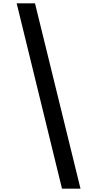

<svg xmlns="http://www.w3.org/2000/svg" viewBox="-20 -906 583 1152"><path d="M190 -886H80L352 226H463Z"/></svg>

Font: Noto Sans Kannada UI SemiBold
Style: Regular
Weight: 600
Designer: Jelle Bosma - Monotype Design Team
Foundry: Monotype Imaging Inc.
Version: Version 2.005